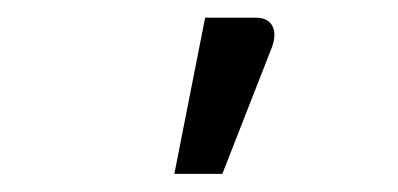

<svg xmlns="http://www.w3.org/2000/svg" viewBox="-20 -766 440 212"><path d="M172.5 -574 206.5 -746.5H262Q275.5 -746.5 280.5 -737.8Q285.5 -729 280.5 -714.5L225.5 -574Z"/></svg>

Font: Lato 2
Style: Regular
Weight: 400
Designer: Lukasz Dziedzic with Adam Twardoch and Botio Nikoltchev
Foundry: tyPoland Lukasz Dziedzic
Version: Version 2.015; 2015-08-06; http://www.latofonts.com/